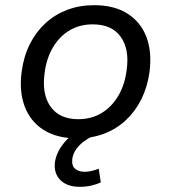

<svg xmlns="http://www.w3.org/2000/svg" viewBox="-20 -525 660 741"><path d="M278 9Q200 9 148.5 -23.5Q97 -56 75 -115Q53 -174 64 -251Q72 -309 95.5 -355.5Q119 -402 155.5 -435.5Q192 -469 239.5 -487Q287 -505 343 -505Q421 -505 472 -472.5Q523 -440 545 -382.5Q567 -325 557 -247Q549 -189 525.5 -142Q502 -95 465.5 -61Q429 -27 381.5 -9Q334 9 278 9ZM282 -65Q333 -65 372.5 -89Q412 -113 437 -156Q462 -199 469 -256Q480 -336 445.5 -383.5Q411 -431 338 -431Q287 -431 248 -407.5Q209 -384 184 -341.5Q159 -299 152 -242Q141 -161 175.5 -113Q210 -65 282 -65ZM288 196Q239 196 213 170Q187 144 192 101Q198 60 230.5 22.5Q263 -15 312 -37L338 0Q321 8 303.5 21Q286 34 274 51Q262 68 259 88Q256 115 270 126.5Q284 138 306 138Q319 138 332.5 135Q346 132 361 126L369 179Q354 186 333.5 191Q313 196 288 196Z"/></svg>

Font: Nunito Sans 7pt
Style: Italic
Weight: 400
Italic angle: -9°
Designer: Vernon Adams
Foundry: Vernon Adams
Version: Version 3.101;gftools[0.9.27]